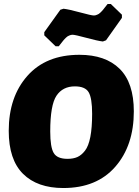

<svg xmlns="http://www.w3.org/2000/svg" viewBox="-20 -935 698 967"><path d="M538 -915 594 -861V-845L514 -732L498 -726Q472 -729 415 -744.5Q358 -760 345 -760Q341 -760 337 -759Q333 -758 328.5 -756Q324 -754 320.5 -752Q317 -750 312.5 -745.5Q308 -741 305.5 -738.5Q303 -736 298 -730Q293 -724 291 -721Q289 -718 283.5 -711.5Q278 -705 276 -702H260L203 -757V-773L284 -886L300 -891Q327 -888 383.5 -872.5Q440 -857 453 -857Q457 -857 461 -858Q465 -859 469.5 -861Q474 -863 477.5 -865Q481 -867 485.5 -871.5Q490 -876 492.5 -878.5Q495 -881 500 -887Q505 -893 507 -896Q509 -899 514.5 -905.5Q520 -912 522 -915ZM380 -659Q511 -659 582.5 -588.5Q654 -518 654 -374Q654 -202 560.5 -95Q467 12 299 12Q168 12 96 -59.5Q24 -131 24 -276Q24 -447 118 -553Q212 -659 380 -659ZM357 -500Q296 -500 264.5 -453Q233 -406 233 -273Q233 -194 250.5 -164.5Q268 -135 320 -135Q349 -135 369.5 -144Q390 -153 408 -176Q426 -199 435 -245.5Q444 -292 444 -362Q444 -441 426.5 -470.5Q409 -500 357 -500Z"/></svg>

Font: Alegreya Sans Black
Style: Italic
Weight: 900
Italic angle: -7°
Designer: Juan Pablo del Peral
Foundry: Huerta Tipografica
Version: Version 2.007